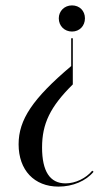

<svg xmlns="http://www.w3.org/2000/svg" viewBox="-20 -523 417 712"><path d="M295 -455C295 -483 275 -503 247 -503C219 -503 198 -482 198 -455C198 -427 219 -406 247 -406C275 -406 295 -427 295 -455ZM322 110C299 138 260 157 223 157C165 157 136 112 136 24C136 -64 166 -127 250 -210V-381H244V-278C101 -157 49 -79 49 12C49 108 107 169 197 169C250 169 299 148 327 114Z"/></svg>

Font: Moniqa SemBd Display
Style: Regular
Weight: 600
Designer: Rajesh Rajput
Foundry: Rajesh Rajput
Version: Version 1.000